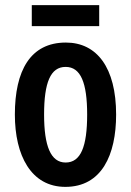

<svg xmlns="http://www.w3.org/2000/svg" viewBox="-20 -719 512 749"><path d="M367 -699H104V-617H367ZM433 -272C433 -455 358 -553 237 -553C98 -553 38 -443 38 -272C38 -113 101 10 235 10C377 10 433 -115 433 -272ZM152 -272C152 -397 177 -458 236 -458C295 -458 320 -396 320 -272C320 -147 295 -85 236 -85C178 -85 152 -149 152 -272Z"/></svg>

Font: Noto Sans Khmer ExtraCondensed SemiBold
Style: Regular
Weight: 600
Width: 2
Designer: Danh Hong and the Monotype Design Team
Foundry: Monotype Imaging Inc.
Version: Version 2.004